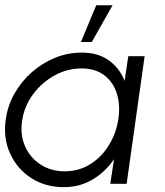

<svg xmlns="http://www.w3.org/2000/svg" viewBox="-27 -720 647 752"><path d="M475.5 -500H539.5L469 0H405L419.5 -96.5Q386.5 -47.5 336.2 -17.2Q286 13 223 13Q150 13 95 -22.8Q40 -58.5 12.5 -118.8Q-15 -179 -4.5 -252Q3 -306.5 30 -354Q57 -401.5 98 -437.5Q139 -473.5 189 -493.8Q239 -514 293.5 -514Q357.5 -514 399.8 -483.2Q442 -452.5 461 -403ZM226 -49Q281 -49 325.2 -76.2Q369.5 -103.5 398.2 -149.2Q427 -195 436 -250Q445 -306.5 431 -352.2Q417 -398 381.8 -425Q346.5 -452 292 -452Q237 -452 187.2 -424.8Q137.5 -397.5 103.2 -351.8Q69 -306 60 -250Q51 -193.5 70.8 -148Q90.5 -102.5 131.5 -75.8Q172.5 -49 226 -49ZM290 -555.5 350 -699.5H414L332.5 -555.5Z"/></svg>

Font: Urbanist Light
Style: Italic
Weight: 300
Italic angle: -8°
Designer: Corey Hu
Foundry: Corey Hu
Version: Version 1.330; ttfautohint (v1.8.4.7-5d5b)